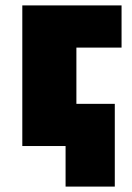

<svg xmlns="http://www.w3.org/2000/svg" viewBox="-20 -540 488 710"><path d="M222.5 150V0H182.5V-156H404.5V150ZM62.5 0V-520H429.5V-364H262.5V0Z"/></svg>

Font: Geologica Roman Black
Style: Regular
Weight: 900
Designer: Sindre Bremnes, Frode Helland
Foundry: Monokrom Skriftforlag AS
Version: Version 1.010;gftools[0.9.28]